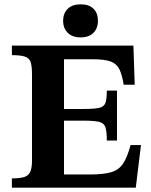

<svg xmlns="http://www.w3.org/2000/svg" viewBox="-20 -868 700 888"><path d="M608 0H35V-43Q69 -43 89.5 -48.5Q110 -54 119 -71.5Q128 -89 128 -126V-523Q128 -561 122 -580Q116 -599 96 -606Q76 -613 35 -613V-657H597L603 -476H552Q545 -521 532.5 -547Q520 -573 492 -583.5Q464 -594 408 -594H276V-364H365Q415 -364 438 -369Q461 -374 467.5 -392Q474 -410 474 -449H521V-218H474Q474 -260 467.5 -279.5Q461 -299 438 -304.5Q415 -310 365 -310H276V-61H394Q460 -61 495.5 -72Q531 -83 550 -112.5Q569 -142 584 -197H632ZM353 -695Q315 -695 293.5 -716Q272 -737 272 -772Q272 -807 293.5 -827.5Q315 -848 353 -848Q392 -848 412.5 -827.5Q433 -807 433 -772Q433 -737 412 -716Q391 -695 353 -695Z"/></svg>

Font: STIX Two Text
Style: Bold
Weight: 700
Designer: Ross Mills, John Hudson & Paul Hanslow, Tiro Typeworks Ltd; with prior portions MicroPress Inc., and Coen Hoffman.
Foundry: Tiro Typeworks Ltd
Version: Version 2.13 b171